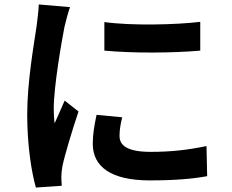

<svg xmlns="http://www.w3.org/2000/svg" viewBox="-20 -798 1040 861"><path d="M448 -699V-571C574 -559 755 -560 878 -571V-700C770 -687 571 -682 448 -699ZM528 -272 413 -283C402 -232 396 -192 396 -153C396 -50 479 11 651 11C764 11 844 4 909 -8L906 -143C819 -125 745 -117 656 -117C554 -117 516 -144 516 -188C516 -215 520 -239 528 -272ZM294 -766 154 -778C153 -746 147 -708 144 -680C133 -603 102 -434 102 -284C102 -148 121 -26 141 43L257 35C256 21 255 5 255 -6C255 -16 257 -38 260 -53C271 -106 304 -214 332 -298L270 -347C256 -314 240 -279 225 -245C222 -265 221 -291 221 -310C221 -410 256 -610 269 -677C273 -695 286 -745 294 -766Z"/></svg>

Font: Source Han Sans KR
Style: Bold
Weight: 700
Designer: Ryoko NISHIZUKA 西塚涼子 (kana, bopomofo & ideographs); Paul D. Hunt (Latin, Greek & Cyrillic); Sandoll Communications 산돌커뮤니
Foundry: Adobe
Version: Version 2.004;hotconv 1.0.118;makeotfexe 2.5.65603